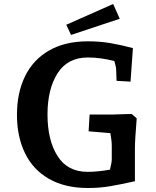

<svg xmlns="http://www.w3.org/2000/svg" viewBox="-20 -927 784 962"><path d="M65 -352Q65 -462 105.5 -545Q146 -628 226 -674Q306 -720 421 -720Q480 -720 533 -711Q586 -702 646 -686L634 -518L564 -522L562 -578Q562 -590 553 -621Q484 -639 420 -639Q319 -639 268.5 -560Q218 -481 218 -353Q218 -225 268 -145.5Q318 -66 419 -66Q470 -66 531 -77Q540 -115 540 -128V-196Q540 -222 533 -260L424 -269L429 -353H540L601 -355L640 -356L665 -334Q656 -224 656 -186V-19Q585 -3 532 6Q479 15 421 15Q306 15 226 -30.5Q146 -76 105.5 -159Q65 -242 65 -352ZM312 -803 547 -907 580 -833 336 -752Z"/></svg>

Font: Andada Pro ExtraBold
Style: Regular
Weight: 800
Designer: Carolina Giovagnoli
Foundry: Huerta Tipografica
Version: Version 3.005; ttfautohint (v1.8.4)